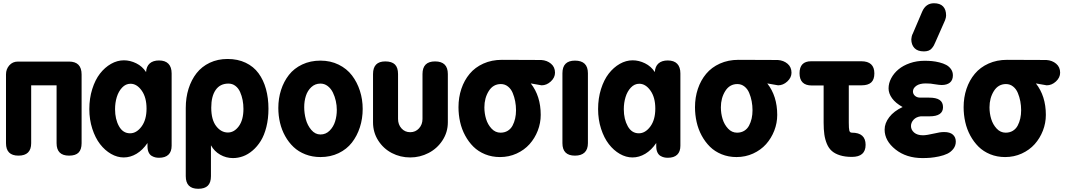

<svg xmlns="http://www.w3.org/2000/svg" viewBox="-20 -963 6612 1188"><path d="M17.1 -77.1V-502.9Q17.1 -535.2 37.6 -558.6Q58.1 -582 90.8 -582H407.2Q484.9 -582 484.9 -502V-77.1Q484.9 -38.1 466.3 -19Q447.8 0 407.2 0Q330.1 0 330.1 -77.1V-435.1H172.9V-77.1Q172.9 0 94.2 0Q17.1 0 17.1 -77.1Z M746.6 -589.8Q785.2 -589.8 823 -571.3Q860.8 -552.7 883.8 -517.1Q885.7 -552.2 906.5 -570.6Q927.2 -588.9 963.9 -588.9Q1002.4 -588.9 1022.2 -568.4Q1042 -547.9 1042 -508.8V-61Q1042 -24.9 1022.2 -5.9Q1002.4 13.2 963.9 13.2Q951.7 13.2 940.9 10.7Q930.2 8.3 918.5 1.5Q906.7 -5.4 899.7 -20.5Q892.6 -35.6 892.6 -58.1V-78.1Q862.8 -34.2 824.7 -11.5Q786.6 11.2 745.6 11.2Q705.6 11.2 667.2 -10.7Q628.9 -32.7 599.1 -71.3Q569.3 -109.9 551 -166.5Q532.7 -223.1 532.7 -288.1Q532.7 -354.5 550.8 -411.9Q568.8 -469.2 598.6 -507.6Q628.4 -545.9 667 -567.9Q705.6 -589.8 746.6 -589.8ZM784.7 -138.2Q824.7 -138.2 855.7 -179.9Q886.7 -221.7 886.7 -291Q886.7 -360.4 856.7 -402.6Q826.7 -444.8 787.6 -444.8Q757.8 -444.8 735.6 -421.1Q713.4 -397.5 702.6 -362.3Q691.9 -327.1 691.9 -287.1Q691.9 -225.6 716.3 -181.9Q740.7 -138.2 784.7 -138.2Z M1393.6 -445.8Q1341.8 -445.8 1314.5 -406.5Q1287.1 -367.2 1287.1 -296.9Q1287.1 -222.2 1317.6 -182.6Q1348.1 -143.1 1390.1 -143.1Q1429.2 -143.1 1457.8 -182.1Q1486.3 -221.2 1486.3 -289.1Q1486.3 -317.4 1481.2 -343.8Q1476.1 -370.1 1465.6 -393.8Q1455.1 -417.5 1436.5 -431.6Q1418 -445.8 1393.6 -445.8ZM1129.4 127V-294.9Q1129.4 -358.9 1146.7 -414.1Q1164.1 -469.2 1196.3 -510.3Q1228.5 -551.3 1277.8 -574.7Q1327.1 -598.1 1388.2 -598.1Q1451.2 -598.1 1500.2 -574.7Q1549.3 -551.3 1579.8 -509.5Q1610.4 -467.8 1625.7 -412.1Q1641.1 -356.4 1641.1 -290Q1641.1 -229 1628.2 -177.5Q1615.2 -126 1593.5 -91.1Q1571.8 -56.2 1543.2 -31.7Q1514.6 -7.3 1483.9 3.9Q1453.1 15.1 1421.4 15.1Q1378.9 15.1 1342.3 -5.9Q1305.7 -26.9 1285.2 -64V127Q1285.2 167 1265.9 186Q1246.6 205.1 1206.5 205.1Q1129.4 205.1 1129.4 127Z M1962.9 -587.9Q2024.9 -587.9 2075.4 -563Q2126 -538.1 2158 -496.1Q2189.9 -454.1 2207 -400.9Q2224.1 -347.7 2224.1 -289.1Q2224.1 -229 2206.8 -175.5Q2189.5 -122.1 2157.5 -80.8Q2125.5 -39.6 2075.2 -15.4Q2024.9 8.8 1962.9 8.8Q1912.6 8.8 1869.9 -7.8Q1827.1 -24.4 1796.6 -53.2Q1766.1 -82 1744.6 -120.6Q1723.1 -159.2 1712.6 -203.4Q1702.1 -247.6 1702.1 -294.9Q1702.1 -354 1719 -406.2Q1735.8 -458.5 1767.6 -499.3Q1799.3 -540 1849.9 -564Q1900.4 -587.9 1962.9 -587.9ZM1962.9 -445.8Q1929.7 -445.8 1906.2 -423.8Q1882.8 -401.9 1872.6 -369.6Q1862.3 -337.4 1862.3 -299.8Q1862.3 -262.2 1872.3 -224.9Q1882.3 -187.5 1906.2 -159.2Q1930.2 -130.9 1962.9 -130.9Q1996.1 -130.9 2019.8 -154.8Q2043.5 -178.7 2053.7 -212.2Q2064 -245.6 2064 -283.2Q2064 -310.5 2057.9 -338.1Q2051.8 -365.7 2039.8 -390.4Q2027.8 -415 2007.8 -430.4Q1987.8 -445.8 1962.9 -445.8Z M2288.1 -206.1V-504.9Q2288.1 -583 2363.8 -583Q2404.3 -583 2423.6 -564Q2442.9 -544.9 2442.9 -504.9V-227.1Q2442.9 -192.4 2464.1 -168.7Q2485.4 -145 2518.1 -145Q2550.8 -145 2572.5 -168.7Q2594.2 -192.4 2594.2 -227.1V-504.9Q2594.2 -583 2671.9 -583Q2751 -583 2751 -504.9V-206.1Q2751 -145 2718 -94.5Q2685.1 -43.9 2631.8 -16.4Q2578.6 11.2 2518.1 11.2Q2457 11.2 2404.5 -16.1Q2352.1 -43.5 2320.1 -93.8Q2288.1 -144 2288.1 -206.1Z M3085.9 -592.8 3329.1 -591.8Q3365.2 -589.4 3389.6 -568.6Q3414.1 -547.9 3414.1 -513.2Q3414.1 -482.9 3388.2 -459Q3362.3 -435.1 3331.1 -435.1L3264.2 -446.8Q3325.7 -368.7 3325.7 -252Q3325.7 -201.7 3307.4 -154.5Q3289.1 -107.4 3256.6 -71Q3224.1 -34.7 3176.5 -12.9Q3128.9 8.8 3073.7 8.8Q3023.9 8.8 2981.4 -8.5Q2939 -25.9 2909.2 -55.4Q2879.4 -85 2858.2 -124.3Q2836.9 -163.6 2826.9 -208.3Q2816.9 -252.9 2816.9 -299.8Q2816.9 -360.4 2834.7 -413.3Q2852.5 -466.3 2886 -506.3Q2919.4 -546.4 2970.9 -569.6Q3022.5 -592.8 3085.9 -592.8ZM3077.1 -142.1Q3102.5 -142.1 3121.6 -153.8Q3140.6 -165.5 3151.4 -185.8Q3162.1 -206.1 3167.5 -230Q3172.9 -253.9 3172.9 -280.8Q3172.9 -309.1 3167.7 -336.2Q3162.6 -363.3 3152.3 -387.9Q3142.1 -412.6 3123 -427.7Q3104 -442.9 3079.1 -442.9Q3031.2 -442.9 3004.2 -399.7Q2977.1 -356.4 2977.1 -298.8Q2977.1 -261.7 2987.5 -227.1Q2998 -192.4 3021.5 -167.2Q3044.9 -142.1 3077.1 -142.1Z M3617.7 -509.8V-77.1Q3617.7 -39.1 3597.2 -19.5Q3576.7 0 3537.6 0Q3460 0 3460 -77.1V-509.8Q3460 -587.9 3537.6 -587.9Q3617.7 -587.9 3617.7 -509.8Z M3894.5 -589.8Q3933.1 -589.8 3970.9 -571.3Q4008.8 -552.7 4031.7 -517.1Q4033.7 -552.2 4054.4 -570.6Q4075.2 -588.9 4111.8 -588.9Q4150.4 -588.9 4170.2 -568.4Q4189.9 -547.9 4189.9 -508.8V-61Q4189.9 -24.9 4170.2 -5.9Q4150.4 13.2 4111.8 13.2Q4099.6 13.2 4088.9 10.7Q4078.1 8.3 4066.4 1.5Q4054.7 -5.4 4047.6 -20.5Q4040.5 -35.6 4040.5 -58.1V-78.1Q4010.7 -34.2 3972.7 -11.5Q3934.6 11.2 3893.6 11.2Q3853.5 11.2 3815.2 -10.7Q3776.9 -32.7 3747.1 -71.3Q3717.3 -109.9 3699 -166.5Q3680.7 -223.1 3680.7 -288.1Q3680.7 -354.5 3698.7 -411.9Q3716.8 -469.2 3746.6 -507.6Q3776.4 -545.9 3814.9 -567.9Q3853.5 -589.8 3894.5 -589.8ZM3932.6 -138.2Q3972.7 -138.2 4003.7 -179.9Q4034.7 -221.7 4034.7 -291Q4034.7 -360.4 4004.6 -402.6Q3974.6 -444.8 3935.5 -444.8Q3905.8 -444.8 3883.5 -421.1Q3861.3 -397.5 3850.6 -362.3Q3839.8 -327.1 3839.8 -287.1Q3839.8 -225.6 3864.3 -181.9Q3888.7 -138.2 3932.6 -138.2Z M4549.3 -592.8 4792.5 -591.8Q4828.6 -589.4 4853 -568.6Q4877.4 -547.9 4877.4 -513.2Q4877.4 -482.9 4851.6 -459Q4825.7 -435.1 4794.4 -435.1L4727.5 -446.8Q4789.1 -368.7 4789.1 -252Q4789.1 -201.7 4770.8 -154.5Q4752.4 -107.4 4720 -71Q4687.5 -34.7 4639.9 -12.9Q4592.3 8.8 4537.1 8.8Q4487.3 8.8 4444.8 -8.5Q4402.3 -25.9 4372.6 -55.4Q4342.8 -85 4321.5 -124.3Q4300.3 -163.6 4290.3 -208.3Q4280.3 -252.9 4280.3 -299.8Q4280.3 -360.4 4298.1 -413.3Q4315.9 -466.3 4349.4 -506.3Q4382.8 -546.4 4434.3 -569.6Q4485.8 -592.8 4549.3 -592.8ZM4540.5 -142.1Q4565.9 -142.1 4585 -153.8Q4604 -165.5 4614.7 -185.8Q4625.5 -206.1 4630.9 -230Q4636.2 -253.9 4636.2 -280.8Q4636.2 -309.1 4631.1 -336.2Q4626 -363.3 4615.7 -387.9Q4605.5 -412.6 4586.4 -427.7Q4567.4 -442.9 4542.5 -442.9Q4494.6 -442.9 4467.5 -399.7Q4440.4 -356.4 4440.4 -298.8Q4440.4 -261.7 4450.9 -227.1Q4461.4 -192.4 4484.9 -167.2Q4508.3 -142.1 4540.5 -142.1Z M4999 -584H5309.1Q5390.1 -584 5390.1 -508.8Q5390.1 -470.7 5370.6 -452.9Q5351.1 -435.1 5311 -435.1H5231.9V-204.1Q5231.9 -168.5 5235.1 -155.3Q5238.3 -142.1 5251 -142.1Q5335.9 -142.1 5335.9 -66.9Q5335.9 7.8 5251 7.8Q5208.5 7.8 5177.5 -2Q5146.5 -11.7 5127.2 -28.6Q5107.9 -45.4 5096.4 -72.8Q5085 -100.1 5080.6 -131.1Q5076.2 -162.1 5076.2 -204.1V-434.1H5002.9Q4927.2 -434.1 4927.2 -509.8Q4927.2 -584 4999 -584Z M5688 15.1Q5587.9 15.1 5520.8 -38.3Q5453.6 -91.8 5453.6 -161.1Q5453.6 -200.7 5482.2 -238Q5510.7 -275.4 5564.9 -300.8Q5521.5 -324.7 5499.8 -354.7Q5478 -384.8 5478 -416Q5478 -448.2 5494.4 -479Q5510.7 -509.8 5539.3 -533.7Q5567.9 -557.6 5610.1 -572.3Q5652.3 -586.9 5700.7 -586.9Q5724.1 -586.9 5746.1 -585Q5768.1 -583 5792.5 -576.9Q5816.9 -570.8 5834.7 -561.3Q5852.5 -551.8 5864.3 -535.2Q5876 -518.6 5876 -497.1Q5876 -467.3 5857.7 -452.1Q5839.4 -437 5806.6 -437Q5793.5 -437 5762.7 -441.9Q5740.7 -446.8 5708 -446.8Q5669.9 -446.8 5649.4 -431.9Q5628.9 -417 5628.9 -397Q5628.9 -381.3 5641.4 -370.1Q5653.8 -358.9 5674.8 -358.9H5729Q5772.9 -358.9 5793.9 -344.5Q5814.9 -330.1 5814.9 -299.8Q5814.9 -243.2 5731 -243.2H5676.8Q5648.9 -239.7 5632.8 -222.2Q5616.7 -204.6 5616.7 -183.1Q5616.7 -159.7 5636.2 -142.8Q5655.8 -126 5690.9 -126Q5713.4 -126 5761.7 -137.2Q5795.9 -146 5821.8 -146Q5857.9 -146 5876 -129.9Q5894 -113.8 5894 -86.9Q5894 -61.5 5878.9 -42Q5863.8 -22.5 5842 -12Q5820.3 -1.5 5790.3 4.9Q5760.3 11.2 5736.6 13.2Q5712.9 15.1 5688 15.1ZM5827.6 -837.9 5768.1 -703.1Q5762.2 -689.5 5758.3 -682.1Q5754.4 -674.8 5746.1 -664.6Q5737.8 -654.3 5725.6 -649.7Q5713.4 -645 5696.8 -645Q5657.2 -645 5637.9 -665.8Q5618.7 -686.5 5618.7 -720.2Q5618.7 -726.1 5621.3 -737.5Q5624 -749 5627.9 -754.9L5686 -891.1Q5708.5 -942.9 5758.8 -942.9Q5796.4 -942.9 5815.2 -923.3Q5834 -903.8 5834 -867.2Q5834 -855 5827.6 -837.9Z M6211.4 -592.8 6454.6 -591.8Q6490.7 -589.4 6515.1 -568.6Q6539.6 -547.9 6539.6 -513.2Q6539.6 -482.9 6513.7 -459Q6487.8 -435.1 6456.5 -435.1L6389.6 -446.8Q6451.2 -368.7 6451.2 -252Q6451.2 -201.7 6432.9 -154.5Q6414.6 -107.4 6382.1 -71Q6349.6 -34.7 6302 -12.9Q6254.4 8.8 6199.2 8.8Q6149.4 8.8 6106.9 -8.5Q6064.5 -25.9 6034.7 -55.4Q6004.9 -85 5983.6 -124.3Q5962.4 -163.6 5952.4 -208.3Q5942.4 -252.9 5942.4 -299.8Q5942.4 -360.4 5960.2 -413.3Q5978 -466.3 6011.5 -506.3Q6044.9 -546.4 6096.4 -569.6Q6147.9 -592.8 6211.4 -592.8ZM6202.6 -142.1Q6228 -142.1 6247.1 -153.8Q6266.1 -165.5 6276.9 -185.8Q6287.6 -206.1 6293 -230Q6298.3 -253.9 6298.3 -280.8Q6298.3 -309.1 6293.2 -336.2Q6288.1 -363.3 6277.8 -387.9Q6267.6 -412.6 6248.5 -427.7Q6229.5 -442.9 6204.6 -442.9Q6156.7 -442.9 6129.6 -399.7Q6102.5 -356.4 6102.5 -298.8Q6102.5 -261.7 6113 -227.1Q6123.5 -192.4 6147 -167.2Q6170.4 -142.1 6202.6 -142.1Z"/></svg>

Font: BPreplay
Style: Bold
Weight: 700
Designer: Magenta/George Triantafyllakos
Foundry: Magenta/George Triantafyllakos
Version: Version 1.00